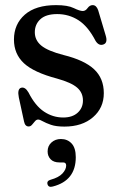

<svg xmlns="http://www.w3.org/2000/svg" viewBox="-20 -484 468 750"><path d="M227 -25Q263 -25 283.5 -43.8Q304 -62.5 304 -91.5Q304 -122 281.2 -141.8Q258.5 -161.5 203 -177Q112 -201 73.2 -237.2Q34.5 -273.5 34.5 -329.5Q34.5 -389.5 77 -426.8Q119.5 -464 199 -464Q244.5 -464 268 -452.5Q291.5 -441 303.5 -441Q314 -441 322.2 -452.5Q330.5 -464 342 -464Q356.5 -464 363.5 -444L392.5 -346.5Q402 -317 384.5 -310.5Q366.5 -303.5 353.5 -324Q324 -381 286.5 -405Q249 -429 203.5 -429Q159.5 -429 137.8 -409Q116 -389 116 -358Q116 -327 141.2 -306Q166.5 -285 228.5 -269Q309.5 -249 347.5 -213.5Q385.5 -178 385.5 -120Q385.5 -62.5 343.2 -26Q301 10.5 231.5 10.5Q199 10.5 179 3.5Q159 -3.5 147.2 -10.2Q135.5 -17 129 -17Q122 -17 116.5 -10.2Q111 -3.5 105.2 3.2Q99.5 10 92 10Q78 10 74 -9L53.5 -103.5Q47 -136 62 -141Q78 -146 91.5 -122.5Q117.5 -71 152 -48Q186.5 -25 227 -25ZM212.5 150.5Q189.5 150.5 177.8 138.2Q166 126 166 107.5Q166 86 181 72.5Q196 59 218 59Q243.5 59 259.8 76.5Q276 94 276 130Q276 221.5 186.5 244.5Q169.5 249.5 165.5 235.5Q162 222.5 178 218Q209 209.5 223.8 193.8Q238.5 178 238.5 162.5Q238.5 150.5 226.5 150.5Z"/></svg>

Font: Fraunces 72pt Soft
Style: Regular
Weight: 400
Version: Version 1.000;[b76b70a41]